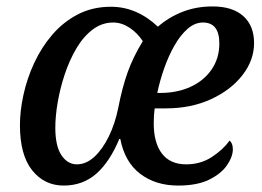

<svg xmlns="http://www.w3.org/2000/svg" viewBox="-20 -567 816 597"><path d="M178 10Q118 10 80 -37.5Q42 -85 42 -178Q42 -222 53 -272.5Q64 -323 86.5 -371.5Q109 -420 143 -459.5Q177 -499 222.5 -522.5Q268 -546 325 -546Q405 -546 471 -484Q504 -513 547 -530Q590 -547 641 -547Q703 -547 736.5 -517Q770 -487 770 -433Q770 -380 734 -333.5Q698 -287 636 -258.5Q574 -230 495 -230H461Q458 -209 458 -184Q458 -123 483.5 -89.5Q509 -56 559 -56Q604 -56 639 -79Q674 -102 694 -130Q704 -121 704 -103Q704 -80 686 -53.5Q668 -27 630.5 -8.5Q593 10 534 10Q464 10 416 -26.5Q368 -63 354 -135H351Q321 -63 279 -26.5Q237 10 178 10ZM478 -278Q531 -278 572.5 -297Q614 -316 638 -351Q662 -386 662 -432Q662 -497 611 -497Q586 -497 563.5 -477.5Q541 -458 522.5 -425.5Q504 -393 490.5 -354.5Q477 -316 469 -278ZM219 -56Q248 -56 273.5 -79.5Q299 -103 318.5 -143Q338 -183 348 -233Q360 -295 377 -342.5Q394 -390 424 -439Q407 -465 382.5 -481Q358 -497 332 -497Q297 -497 268 -475Q239 -453 217.5 -416.5Q196 -380 181.5 -336.5Q167 -293 159.5 -249.5Q152 -206 152 -170Q152 -113 171 -84.5Q190 -56 219 -56Z"/></svg>

Font: Noto Serif SemiCondensed Medium
Style: Italic
Weight: 500
Width: 4
Italic angle: -12°
Designer: Monotype Design Team
Foundry: Monotype Imaging Inc.
Version: Version 2.013